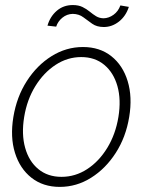

<svg xmlns="http://www.w3.org/2000/svg" viewBox="-20 -732 567 764"><path d="M217.8 11.7Q151.4 11.7 105.2 -24.7Q59.1 -61 39.6 -123.8Q20 -186.5 33.2 -266.6Q46.4 -346.7 86.7 -409.4Q127 -472.2 185.1 -508.5Q243.2 -544.9 310.1 -544.9Q377 -544.9 422.9 -508.5Q468.8 -472.2 488 -409.2Q507.3 -346.2 494.1 -266.6Q481 -186.5 440.7 -123.8Q400.4 -61 342.5 -24.7Q284.7 11.7 217.8 11.7ZM224.6 -28.3Q279.8 -28.3 326.9 -59.1Q374 -89.8 407 -143.8Q439.9 -197.8 451.2 -266.6Q462.4 -335.4 447.3 -389.2Q432.1 -442.9 395 -473.9Q357.9 -504.9 303.2 -504.9Q248.5 -504.9 201.2 -473.9Q153.8 -442.9 120.6 -389.2Q87.4 -335.4 76.2 -266.6Q64.9 -197.8 80.1 -143.8Q95.2 -89.8 132.6 -59.1Q169.9 -28.3 224.6 -28.3ZM393.1 -624.5Q365.2 -624.5 346.9 -637.5Q328.6 -650.4 311.5 -663.3Q294.4 -676.3 269.5 -676.8Q246.1 -676.3 228 -661.4Q210 -646.5 203.6 -626L168.9 -629.9Q179.2 -666 205.8 -689Q232.4 -711.9 269.5 -711.9Q292.5 -711.9 308.3 -704.1Q324.2 -696.3 336.9 -685.8Q349.6 -675.3 362.3 -667.5Q375 -659.7 392.1 -659.2Q413.1 -659.7 431.9 -673.3Q450.7 -687 459 -710.4L492.7 -704.6Q481 -668 453.4 -646.2Q425.8 -624.5 393.1 -624.5Z"/></svg>

Font: Inter Display Extra Light
Style: Italic
Weight: 200
Italic angle: -9.39999°
Designer: Rasmus Andersson
Foundry: rsms
Version: Version 4.000;git-4fc901f